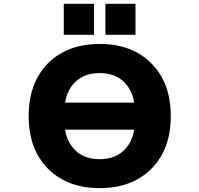

<svg xmlns="http://www.w3.org/2000/svg" viewBox="-20 -972 1040 1004"><path d="M320.3 -435.5H681.6Q669.9 -506.8 623 -548.3Q576.2 -589.8 501 -589.8Q425.8 -589.8 378.9 -548.3Q332 -506.8 320.3 -435.5ZM320.3 -293.9Q332 -222.7 378.9 -181.2Q425.8 -139.6 501 -139.6Q576.2 -139.6 623 -181.2Q669.9 -222.7 681.6 -293.9ZM230.5 -640.6Q332 -742.2 501.5 -742.2Q670.9 -742.2 772 -640.1Q873 -538.1 873 -364.7Q873 -191.4 772 -89.8Q670.9 11.7 501.5 11.7Q332 11.7 231 -89.8Q129.9 -191.4 129.9 -364.7Q129.9 -538.1 230.5 -640.6ZM313.5 -790V-952.1H471.7V-790ZM531.2 -790V-952.1H688.5V-790Z"/></svg>

Font: GenEi Gothic M Heavy
Style: Regular
Weight: 800
Designer: o_tamon (Modified); [Source Han Sans]
Ryoko NISHIZUKA  (kana & ideographs); Paul D. Hunt (Latin, Greek & Cyrillic); Wenl
Version: Version 1.1a;Original Version 1.004